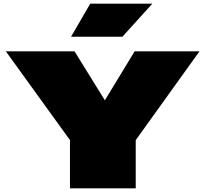

<svg xmlns="http://www.w3.org/2000/svg" viewBox="-20 -1031 1126 1051"><path d="M388 -750H12L363 -264V0H723V-264L1072 -750H717L554 -482ZM474 -1011 369 -830H650L814 -1011Z"/></svg>

Font: Mattone Black
Style: Regular
Weight: 900
Width: 6
Designer: Nunzio Mazzaferro
Foundry: Collletttivo
Version: Version 2.000;Glyphs 3.2 (3217)